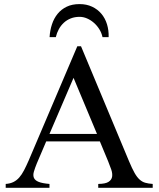

<svg xmlns="http://www.w3.org/2000/svg" viewBox="-20 -899 759 919"><path d="M450.2 0V-18.6Q484.9 -19 499.5 -28.6Q514.2 -38.1 516.6 -53.2Q519 -68.4 512.5 -87.6Q505.9 -106.9 497.6 -127L458 -222.2H201.2L156.2 -116.7Q147 -94.2 142.1 -77.1Q137.2 -60.1 142.3 -47.9Q147.5 -35.6 164.8 -28.6Q182.1 -21.5 216.8 -18.6V0H7.3V-18.6Q28.3 -20 43.9 -27.6Q59.6 -35.2 72 -49.3Q84.5 -63.5 95.2 -84.2Q106 -105 117.7 -131.8L350.1 -677.7H367.7L597.7 -127Q612.3 -92.3 624 -71.5Q635.7 -50.8 648.2 -39.6Q660.6 -28.3 675.5 -24.2Q690.4 -20 710.9 -18.6V0ZM332 -526.4 216.8 -257.8H444.3ZM470.7 -721.2Q466.3 -741.7 455.3 -759.3Q444.3 -776.9 429.2 -790Q414.1 -803.2 396.5 -810.8Q378.9 -818.4 360.8 -818.4Q337.9 -818.4 319.1 -811Q300.3 -803.7 285.9 -790.5Q271.5 -777.3 261.7 -759.5Q252 -741.7 247.1 -721.2H217.3Q219.2 -753.9 228.8 -782.7Q238.3 -811.5 255.9 -833Q273.4 -854.5 299.3 -866.9Q325.2 -879.4 360.8 -879.4Q394.5 -879.4 420.9 -866.9Q447.3 -854.5 465.3 -833Q483.4 -811.5 492.2 -782.7Q501 -753.9 500 -721.2Z"/></svg>

Font: Doulos SIL Viet
Style: Regular
Weight: 400
Designer: Walt Agee, Victor Gaultney, Peter Martin, Debbi Hosken, Becca Hirsbrunner
Foundry: SIL International
Version: Version 5.000